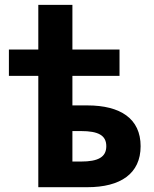

<svg xmlns="http://www.w3.org/2000/svg" viewBox="-20 -780 642 800"><path d="M139.6 0H343.8C481.9 0 565.9 -56.2 565.9 -170.9C565.9 -285.6 481.9 -340.8 343.8 -340.8H281.7V-463.9H478V-573.7H281.7V-759.8H139.6V-573.7H17.1V-463.9H139.6ZM281.7 -106.9V-233.9H317.4C389.2 -233.9 422.9 -216.3 422.9 -170.9C422.9 -125.5 389.2 -106.9 317.4 -106.9Z"/></svg>

Font: Hack
Style: Bold
Weight: 700
Monospace: yes
Designer: Christopher Simpkins
Foundry: Christopher Simpkins
Version: Version 2.010